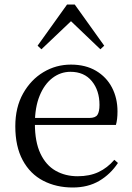

<svg xmlns="http://www.w3.org/2000/svg" viewBox="-20 -818 587 853"><path d="M303 15Q230 15 172 -15Q114 -45 81 -106Q48 -167 48 -257Q48 -341 82.5 -402.5Q117 -464 173 -497.5Q229 -531 295 -531Q360 -531 406.5 -503.5Q453 -476 477.5 -429Q502 -382 502 -323Q502 -287 495 -263H87V-294H377Q404 -294 413 -308Q422 -322 422 -352Q422 -416 388 -457.5Q354 -499 293 -499Q249 -499 213 -471.5Q177 -444 156 -392.5Q135 -341 135 -269Q135 -188 159.5 -136Q184 -84 227 -59.5Q270 -35 325 -35Q378 -35 417.5 -53.5Q457 -72 488 -108L504 -94Q471 -44 421 -14.5Q371 15 303 15ZM426 -599 268 -750H323L164 -599L147 -615L278 -798H312L443 -615Z"/></svg>

Font: Noto Serif JP ExtraLight
Style: Regular
Weight: 400
Version: Version 2.003-H1;hotconv 1.1.1;makeotfexe 2.6.0